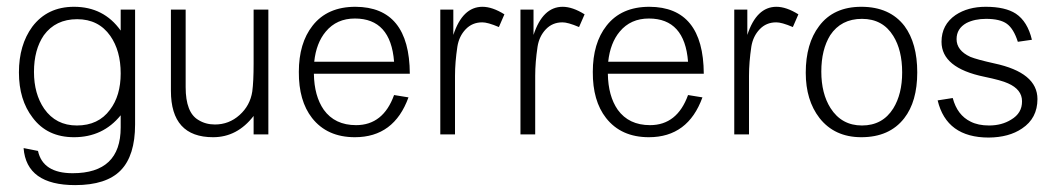

<svg xmlns="http://www.w3.org/2000/svg" viewBox="-20 -492 3080 560"><path d="M374 -128.9Q374 -38.1 332 4.9Q290 47.9 199.2 47.9Q57.1 47.9 48.8 -60.1L90.8 -51.8Q105 13.2 191.9 13.2Q332 13.2 332 -120.1V-155.8Q280.3 -91.8 195.8 -91.8Q117.7 -91.8 75.2 -148.9Q35.2 -200.7 35.2 -280.8Q35.2 -360.8 74.2 -414.1Q118.2 -472.2 195.8 -472.2Q282.7 -472.2 332 -402.8V-463.9H374ZM332 -277.8Q332 -343.8 301.8 -387.2Q267.6 -436 205.1 -436Q142.1 -436 107.9 -389.2Q79.1 -347.2 79.1 -282.2Q79.1 -218.3 108.9 -174.8Q143.1 -126 204.1 -126Q267.1 -126 300.8 -171.9Q332 -212.9 332 -277.8Z M762.7 -100.1H719.7V-153.8Q671.9 -91.8 601.6 -91.8Q478.5 -91.8 478.5 -227.1V-463.9H521.5V-237.8Q521.5 -163.6 558.6 -142.1Q579.6 -128.9 606.9 -128.9Q647.9 -128.9 678.7 -156.5Q709.5 -184.1 715.8 -225.1Q719.7 -253.9 719.7 -306.2V-463.9H762.7Z M1175.3 -276.9H895.5Q896.5 -211.9 924.3 -171.9Q956.5 -127 1018.6 -127Q1097.7 -127 1129.4 -214.8L1171.4 -208Q1129.4 -91.8 1015.1 -91.8Q934.1 -91.8 890.1 -147.9Q851.1 -197.8 851.6 -282.2Q851.6 -366.2 891.6 -417Q934.6 -472.2 1016.6 -472.2Q1174.3 -471.7 1175.3 -276.9ZM1129.4 -312Q1119.6 -438 1015.1 -438Q961.9 -438 930.2 -399.9Q902.3 -366.7 896.5 -312Z M1451.2 -450.2 1435.1 -413.1Q1401.9 -427.2 1386.2 -426.8Q1357.4 -426.8 1338.1 -406.5Q1318.8 -386.2 1314 -356Q1307.1 -310.1 1307.1 -271V-100.1H1264.2V-463.9H1302.2V-390.1Q1329.1 -472.2 1387.2 -472.2Q1416 -472.2 1451.2 -450.2Z M1685.1 -450.2 1668.9 -413.1Q1635.7 -427.2 1620.1 -426.8Q1591.3 -426.8 1572 -406.5Q1552.7 -386.2 1547.9 -356Q1541 -310.1 1541 -271V-100.1H1498V-463.9H1536.1V-390.1Q1563 -472.2 1621.1 -472.2Q1649.9 -472.2 1685.1 -450.2Z M2032.7 -276.9H1752.9Q1753.9 -211.9 1781.7 -171.9Q1814 -127 1876 -127Q1955.1 -127 1986.8 -214.8L2028.8 -208Q1986.8 -91.8 1872.6 -91.8Q1791.5 -91.8 1747.6 -147.9Q1708.5 -197.8 1709 -282.2Q1709 -366.2 1749 -417Q1792 -472.2 1874 -472.2Q2031.7 -471.7 2032.7 -276.9ZM1986.8 -312Q1977.1 -438 1872.6 -438Q1819.3 -438 1787.6 -399.9Q1759.8 -366.7 1753.9 -312Z M2308.6 -450.2 2292.5 -413.1Q2259.3 -427.2 2243.7 -426.8Q2214.8 -426.8 2195.6 -406.5Q2176.3 -386.2 2171.4 -356Q2164.6 -310.1 2164.6 -271V-100.1H2121.6V-463.9H2159.7V-390.1Q2186.5 -472.2 2244.6 -472.2Q2273.4 -472.2 2308.6 -450.2Z M2655.3 -280.8Q2655.3 -195.8 2617.2 -147Q2574.2 -91.8 2492.2 -91.8Q2414.1 -91.8 2370.1 -147.9Q2330.1 -199.7 2330.1 -279.8Q2330.1 -364.7 2369.1 -416Q2411.1 -472.2 2492.2 -472.2Q2575.2 -472.2 2618.2 -416Q2655.3 -365.7 2655.3 -280.8ZM2611.3 -280.8Q2611.3 -345.7 2585.4 -387.2Q2554.7 -437 2494.1 -437Q2433.1 -437 2401.4 -389.2Q2375.5 -347.2 2375.5 -283.2Q2375.5 -219.2 2402.3 -176.8Q2434.6 -126 2494.1 -126Q2554.2 -126 2585.4 -175.8Q2611.3 -217.8 2611.3 -280.8Z M3005.9 -203.1Q3005.9 -147 2960.9 -117.2Q2922.9 -91.3 2863.8 -90.8Q2740.7 -90.8 2714.8 -199.2L2758.8 -206.1Q2772 -156.2 2811 -137.2Q2833 -126 2864.7 -126Q2901.9 -126 2929.2 -143.1Q2961.4 -162.1 2960.9 -196.8Q2960.9 -231 2919.9 -249Q2900.9 -257.8 2851.1 -268.1Q2726.1 -293.9 2726.1 -370.1Q2726.1 -419.9 2767.1 -448.2Q2803.2 -472.2 2855 -472.2Q2912.1 -472.2 2942.9 -452.1Q2977.1 -429.2 2989.7 -376L2948.7 -370.1Q2936.5 -408.2 2916.7 -422.6Q2897 -437 2856 -437Q2822.8 -437 2798.8 -424.8Q2770 -408.7 2770 -377.9Q2770 -344.7 2810.1 -326.2Q2829.1 -318.4 2879.9 -307.1Q3005.9 -280.3 3005.9 -203.1Z"/></svg>

Font: Kikakui Sans Pro
Style: Regular
Weight: 400
Version: 0.2